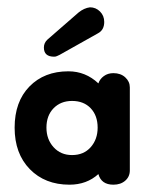

<svg xmlns="http://www.w3.org/2000/svg" viewBox="-20 -495 410 525"><path d="M170 10Q103 10 61.5 -32.5Q20 -75 20 -146Q20 -217 60.5 -258.5Q101 -300 167 -300Q214 -300 249 -267Q253 -279 264 -287Q275 -295 290 -295Q310 -295 322.5 -283.5Q335 -272 335 -256V-29Q335 -12 322.5 -1Q310 10 290 10Q257 10 249 -19Q217 10 170 10ZM177 -71Q209 -71 228 -92.5Q247 -114 247 -146Q247 -179 228 -199Q209 -219 177 -219Q146 -219 126.5 -199Q107 -179 107 -146Q107 -114 126.5 -92.5Q146 -71 177 -71ZM110 -387 195 -461Q210 -473 226 -475Q242 -475 253.5 -463.5Q265 -452 265 -435Q265 -413 248 -404L143 -345Q140 -344 136.5 -342Q133 -340 128 -340Q100 -340 100 -365Q100 -378 110 -387Z"/></svg>

Font: Dongle
Style: Bold
Weight: 700
Designer: Yanghee Ryu
Foundry: Yanghee Ryu
Version: Version 2.000